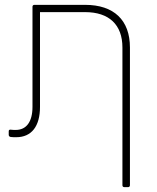

<svg xmlns="http://www.w3.org/2000/svg" viewBox="-20 -562 646 792"><path d="M122 -542C117 -542 114 -539 114 -534V-121C114 -60 89 -26 45 -26C38 -26 33 -26 25 -27C18 -28 16 -25 16 -20V-6C16 -1 19 2 24 3C31 4 39 4 47 4C110 4 145 -41 145 -121V-512H331C430 -512 485 -460 485 -366V202C485 207 488 210 493 210H508C513 210 516 207 516 202V-366C516 -479 450 -542 331 -542Z"/></svg>

Font: LINE Seed Sans TH Thin
Style: Regular
Weight: 250
Designer: Dalton Maag Ltd | Thai characters by Cadson Demak Co.,Ltd.
Foundry: Dalton Maag Ltd
Version: Version 1.003